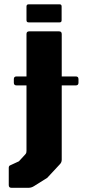

<svg xmlns="http://www.w3.org/2000/svg" viewBox="-20 -695 511 888"><path d="M32.5 173.5Q20.5 173.5 20.5 161V81Q20.5 72 27.5 69.5L67.5 51L96.5 19.5Q100.5 15 101.5 11.5Q102.5 8 102.5 3V-537.5Q102.5 -550 115 -550H253Q265.5 -550 265.5 -537.5V43.5Q265.5 56 257 64.5L198.5 127.5L137 166Q125 173.5 113 173.5ZM112.5 -591.5Q102.5 -591.5 102.5 -601.5V-665Q102.5 -675 112.5 -675H256Q265 -675 265 -665V-601.5Q265 -591.5 256 -591.5ZM56.5 -300Q44 -300 44 -312.5V-329Q44 -341.5 56.5 -341.5H330.5Q343 -341.5 343 -329V-312.5Q343 -300 330.5 -300Z"/></svg>

Font: Jaro 24pt
Style: Regular
Weight: 400
Designer: Agyei Archer, Celine Hurka, Mirko Velimirović
Version: Version 1.000